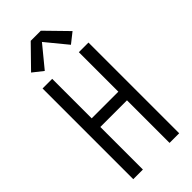

<svg xmlns="http://www.w3.org/2000/svg" viewBox="-300 -1038 1100 1100"><g transform="rotate(-45 250.0 -488.0)"><path d="M64 0V-735H142V-415H358V-735H436V0H358V-345H142V0ZM144 -797 82 -846 209 -976H291L418 -846L356 -797L250 -926Z"/></g></svg>

Font: Iosevka SS04
Style: Regular
Weight: 400
Monospace: yes
Designer: Belleve Invis
Foundry: Belleve Invis
Version: Version 19.0.0; ttfautohint (v1.8.4)